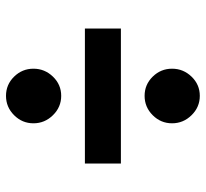

<svg xmlns="http://www.w3.org/2000/svg" viewBox="-43 -679 686 640"><g transform="rotate(-90 300.0 -359.0)"><path d="M300.5 -498Q263 -498 236 -525.5Q209 -553 209 -590.5Q209 -628 236 -655Q263 -682 300.5 -682Q338 -682 364.5 -655Q391 -628 391 -590.5Q391 -553 364.5 -525.5Q338 -498 300.5 -498ZM300.5 -36Q263 -36 236 -63.5Q209 -91 209 -128.5Q209 -166 236 -193Q263 -220 300.5 -220Q338 -220 364.5 -193Q391 -166 391 -128.5Q391 -91 364.5 -63.5Q338 -36 300.5 -36ZM75 -299V-419H525V-299Z"/></g></svg>

Font: Red Hat Text VF
Style: Regular
Weight: 300
Designer: Pentagram, MCKL
Foundry: Pentagram, MCKL
Version: Version 1.023